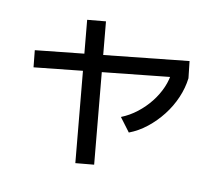

<svg xmlns="http://www.w3.org/2000/svg" viewBox="-118 -928 1237 1137"><g transform="rotate(15 500.0 -360.0)"><path d="M51 -415 32 -515 934 -690 954 -590ZM437 69 285 -769 395 -789 547 49ZM627 -265Q675 -289 715.5 -326.5Q756 -364 786 -409.5Q816 -455 832.5 -504.5Q849 -554 849 -603L954 -590Q952 -530 932 -469.5Q912 -409 877 -355Q842 -301 796 -257.5Q750 -214 696 -188Z"/></g></svg>

Font: M PLUS 2 Medium
Style: Regular
Weight: 500
Designer: Coji Morishita
Foundry: UNDERFOREST DESIGN
Version: Version 1.001